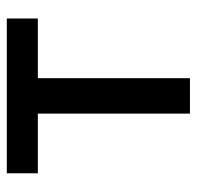

<svg xmlns="http://www.w3.org/2000/svg" viewBox="-27 -543 570 556"><g transform="rotate(-90 258.0 -265.0)"><path d="M34.2 -530.3H482.4V-440.4H309.6V0H207V-440.4H34.2Z"/></g></svg>

Font: Pretendard Std Medium
Style: Regular
Weight: 500
Designer: Base glyphs from Inter by Rasmus Andersson; Hangeul glyphs from Noto Sans CJK(Source Han Sans) by Jang Soo-young and Kan
Foundry: Kil Hyung-jin
Version: Version 1.309